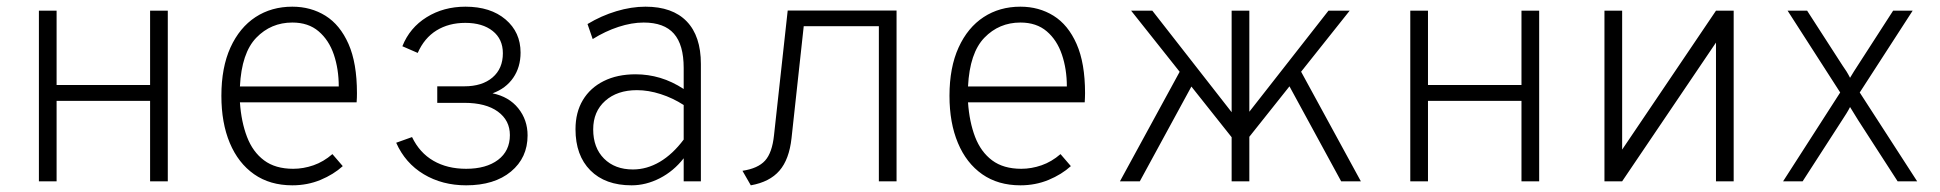

<svg xmlns="http://www.w3.org/2000/svg" viewBox="-20 -543 5810 575"><path d="M96.5 0V-511H149.5V-288.5H429.5V-511H482.5V0H429.5V-241H149.5V0Z M855.5 12Q788.5 12 741 -21.2Q693.5 -54.5 668.2 -114.8Q643 -175 643 -256Q643 -341 670.2 -400.8Q697.5 -460.5 745.2 -491.8Q793 -523 855.5 -523Q911 -523 954.8 -495.8Q998.5 -468.5 1023.8 -411.2Q1049 -354 1049 -264Q1049 -258 1048.8 -251Q1048.5 -244 1048 -236.5H698.5Q702.5 -178 719.8 -133Q737 -88 770.8 -62.8Q804.5 -37.5 858 -37.5Q888.5 -37.5 918.8 -48Q949 -58.5 975.5 -81.5L1006.5 -45.5Q979 -20.5 939.8 -4.2Q900.5 12 855.5 12ZM698.5 -284H994.5Q994.5 -336 979.8 -379.5Q965 -423 934.2 -449.2Q903.5 -475.5 855.5 -475.5Q791.5 -475.5 747.5 -430Q703.5 -384.5 698.5 -284Z M1376 12Q1304.5 12 1249 -21.2Q1193.5 -54.5 1166.5 -115.5L1214 -132.5Q1236.5 -85.5 1278 -61.5Q1319.5 -37.5 1376 -37.5Q1436 -37.5 1471.5 -64.2Q1507 -91 1507 -138.5Q1507 -182.5 1471 -208.8Q1435 -235 1370.5 -235H1289.5V-284.5H1370.5Q1424 -284.5 1455 -311Q1486 -337.5 1486 -383.5Q1486 -426 1455.5 -450.2Q1425 -474.5 1373.5 -474.5Q1324 -474.5 1287.2 -451.8Q1250.5 -429 1231 -384.5L1185 -404.5Q1207 -460 1257.8 -491.5Q1308.5 -523 1374 -523Q1449 -523 1494 -484.8Q1539 -446.5 1539 -385.5Q1539 -342 1517 -310Q1495 -278 1455 -263.5Q1504 -253.5 1532 -218.8Q1560 -184 1560 -137.5Q1560 -70.5 1510.2 -29.2Q1460.5 12 1376 12Z M1871.5 12Q1792.5 12 1748 -32.8Q1703.5 -77.5 1703.5 -156Q1703.5 -206.5 1725.5 -243.2Q1747.5 -280 1788 -300.2Q1828.5 -320.5 1883.5 -320.5Q1921 -320.5 1957 -309.8Q1993 -299 2027.5 -276.5V-339.5Q2027.5 -409 1998.2 -442.2Q1969 -475.5 1907.5 -475.5Q1872 -475.5 1832.2 -462.5Q1792.5 -449.5 1755 -426L1739.5 -471Q1781 -496 1826 -509.5Q1871 -523 1913 -523Q1994 -523 2036.5 -479Q2079 -435 2079 -351.5V0H2027.5V-69Q1997.5 -30.5 1956 -9.2Q1914.5 12 1871.5 12ZM1875.5 -35.5Q1917 -35.5 1955.8 -58.2Q1994.5 -81 2027.5 -125V-228.5Q1995 -249.5 1958.5 -261.2Q1922 -273 1887.5 -273Q1828.5 -273 1792.5 -241Q1756.5 -209 1756.5 -155.5Q1756.5 -100.5 1789 -68Q1821.5 -35.5 1875.5 -35.5Z M2228.5 12 2203.5 -31.5Q2250 -38.5 2271.2 -62Q2292.5 -85.5 2298 -138L2339 -511.5H2665V0H2612V-464.5H2387L2350.5 -129.5Q2343.5 -65.5 2314.2 -31.8Q2285 2 2228.5 12Z M3036 12Q2969 12 2921.5 -21.2Q2874 -54.5 2848.8 -114.8Q2823.5 -175 2823.5 -256Q2823.5 -341 2850.8 -400.8Q2878 -460.5 2925.8 -491.8Q2973.5 -523 3036 -523Q3091.5 -523 3135.2 -495.8Q3179 -468.5 3204.2 -411.2Q3229.5 -354 3229.5 -264Q3229.5 -258 3229.2 -251Q3229 -244 3228.5 -236.5H2879Q2883 -178 2900.2 -133Q2917.5 -88 2951.2 -62.8Q2985 -37.5 3038.5 -37.5Q3069 -37.5 3099.2 -48Q3129.5 -58.5 3156 -81.5L3187 -45.5Q3159.5 -20.5 3120.2 -4.2Q3081 12 3036 12ZM2879 -284H3175Q3175 -336 3160.2 -379.5Q3145.5 -423 3114.8 -449.2Q3084 -475.5 3036 -475.5Q2972 -475.5 2928 -430Q2884 -384.5 2879 -284Z M3690 -105 3367.5 -511H3431L3690 -179.5ZM3698.5 -104.5V-179L3958.5 -511H4022ZM3334 0 3527 -354 3562.5 -310.5 3393.5 0ZM3668.5 0V-511H3721.5V0ZM3996.5 0 3827.5 -310.5 3862.5 -354 4055.5 0Z M4203.5 0V-511H4256.5V-288.5H4536.5V-511H4589.5V0H4536.5V-241H4256.5V0Z M4785 0V-511H4838V-95L5119 -511H5172V0H5119V-415.5L4838 0Z M5320 0 5491 -266 5333.5 -511H5392L5497.5 -347.5Q5504 -338.5 5509.8 -329.2Q5515.5 -320 5520.5 -310Q5526.5 -320 5532.2 -329.2Q5538 -338.5 5544 -347.5L5649.5 -511H5708L5549.5 -266L5721.5 0H5663L5544.5 -183.5Q5538.5 -193.5 5532.5 -203Q5526.5 -212.5 5520.5 -222.5Q5515.5 -212.5 5509.5 -203Q5503.5 -193.5 5497 -183.5L5378.5 0Z"/></svg>

Font: Overpass ExtraLight
Style: Regular
Weight: 250
Designer: Delve Withrington, Dave Bailey, Thomas Jockin
Foundry: Delve Fonts LLC
Version: Version 4.000